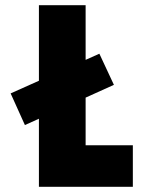

<svg xmlns="http://www.w3.org/2000/svg" viewBox="-20 -720 558 740"><path d="M76 -238 419 -393 363 -513 21 -360ZM130 0H492V-160H310V-700H130Z"/></svg>

Font: Advent Pro Black
Style: Regular
Weight: 900
Version: Version 3.000